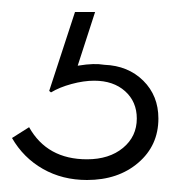

<svg xmlns="http://www.w3.org/2000/svg" viewBox="-20 -33 284 320"><path d="M125 267Q84 267 51.5 248.5Q19 230 0 197L28.5 179Q58.5 232.5 125 232.5Q162 232.5 185 213.5Q208 194.5 208 164.5Q208 136.5 188.5 119Q169 101.5 137 101.5Q119.5 101.5 99.2 107Q79 112.5 65 121L62 118.5L105 -13H138.5L109.5 76.5Q125 74 135 73.8Q145 73.5 154 75Q193.5 76.5 218.8 101.5Q244 126.5 244 164.5Q244 209.5 210.5 238.2Q177 267 125 267Z"/></svg>

Font: Spartan Thin Light
Style: Regular
Weight: 300
Version: Version 1.004